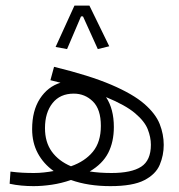

<svg xmlns="http://www.w3.org/2000/svg" viewBox="-20 -649 626 671"><path d="M97.2 1.5Q75.7 1.5 54.7 -0.5Q33.7 -2.4 13.7 -6.8L16.6 -49.3Q39.6 -46.4 58.6 -45.4Q77.6 -44.4 99.1 -44.4Q116.7 -44.4 134 -46.4Q151.4 -48.3 167.5 -51.3Q131.8 -76.7 112.1 -113.5Q92.3 -150.4 92.3 -197.8Q92.3 -262.2 119.6 -304.2Q147 -346.2 191.4 -359.9Q174.3 -364.3 156.2 -368.7L168.9 -415.5Q293 -385.3 368.9 -352.8Q444.8 -320.3 484.4 -285.9Q523.9 -251.5 538.1 -215.6Q552.2 -179.7 552.2 -142.6Q552.2 -106.4 538.3 -73.2Q524.4 -40 484.4 -19.3Q444.3 1.5 365.7 1.5Q288.1 1.5 228 -20Q194.3 -8.3 160.6 -3.4Q127 1.5 97.2 1.5ZM228 -67.9Q276.9 -85 304.7 -118.9Q332.5 -152.8 332.5 -209Q332.5 -267.1 304.7 -294.4Q276.9 -321.8 237.8 -321.8Q189.9 -321.8 163.6 -288.6Q137.2 -255.4 137.2 -201.2Q137.2 -152.3 160.9 -119.4Q184.6 -86.4 228 -67.9ZM293.5 -49.8Q328.1 -44.4 369.6 -44.4Q439.5 -44.4 473.4 -66.4Q507.3 -88.4 507.3 -143.1Q507.3 -169.4 496.3 -197.3Q485.4 -225.1 451.9 -253.4Q418.5 -281.7 350.6 -309.6Q377.9 -268.1 377.9 -205.1Q377.9 -153.3 358.2 -114.7Q338.4 -76.2 293.5 -49.8ZM292.5 -629.4 361.8 -487.3 321.8 -477.5 270 -591.8H263.2L214.4 -477.5L174.3 -484.9L240.2 -629.4Z"/></svg>

Font: Cascadia Mono ExtraLight
Style: Regular
Weight: 200
Monospace: yes
Designer: Aaron Bell
Foundry: Saja Typeworks
Version: Version 2404.023; ttfautohint (v1.8.4)